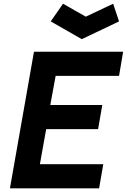

<svg xmlns="http://www.w3.org/2000/svg" viewBox="-20 -1034 696 1054"><path d="M429 -819 258.5 -916.5 326 -1013.5 451 -942.5 601 -1013.5 633.5 -916.5ZM285.5 -617.5 256 -457.5H541.5L518.5 -325H233.5L199 -132.5H547L524 0H34.5L166.5 -750H656L633.5 -617.5Z"/></svg>

Font: Russisch Sans ExtraBold
Style: Italic
Weight: 800
Width: 4
Italic angle: -10°
Designer: Michael Sharanda (font) & Cristiano Sobral (main changes)
Foundry: Michael Sharanda
Version: Version 2.00;September 8, 2020;FontCreator 13.0.0.2681 64-bi